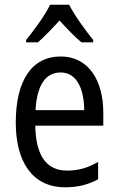

<svg xmlns="http://www.w3.org/2000/svg" viewBox="-20 -786 502 816"><path d="M274 -766H193C172 -722 128 -662 91 -616V-606H141C168 -629 201 -664 233 -699C265 -664 296 -631 326 -606H376V-616C342 -659 296 -721 274 -766ZM238 -546C116 -546 47 -445 47 -265C47 -102 115 10 257 10C311 10 354 -1 397 -24V-98C353 -72 312 -61 265 -61C177 -61 132 -125 130 -252H419V-308C419 -444 356 -546 238 -546ZM238 -478C307 -478 337 -407 338 -318H131C137 -425 174 -478 238 -478Z"/></svg>

Font: Noto Sans Arabic UI Cn
Style: Regular
Weight: 400
Width: 3
Designer: Monotype Design Team, Nadine Chahine and Nizar Qandah
Foundry: Monotype Imaging Inc.
Version: Version 2.010